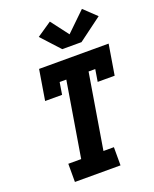

<svg xmlns="http://www.w3.org/2000/svg" viewBox="-178 -1092 955 1191"><g transform="rotate(-20 300.0 -497.0)"><path d="M105 0V-120H190L272 -615H228L215 -535H103L136 -735H595L562 -535H450L463 -615H419L337 -120H406V0ZM313 -801 202 -922 299 -988 387 -872 513 -994 595 -916 440 -801Z"/></g></svg>

Font: Iosevka Etoile Heavy Oblique
Style: Regular
Weight: 900
Italic angle: -9°
Designer: Belleve Invis
Foundry: Belleve Invis
Version: Version 15.5.2; ttfautohint (v1.8.4)